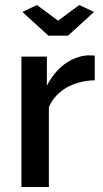

<svg xmlns="http://www.w3.org/2000/svg" viewBox="-20 -750 414 770"><path d="M128 -730 70 -702 174 -607H253L357 -702L298 -730L213 -667ZM360 -428V-527C353 -528 345 -528 332 -528C266 -524 204 -478 168 -406V-523H66V0H176V-320C204 -387 275 -426 360 -428Z"/></svg>

Font: FIGSv2-sans-serif SemiBold
Style: Regular
Weight: 600
Designer: Matt McInerney, Pablo Impallari, Rodrigo Fuenzalida,Mirko Velimirovic
Foundry: Matt McInerney, Pablo Impallari, Rodrigo Fuenzalida
Version: Version 4.021;hotconv 1.0.109;makeotfexe 2.5.65596